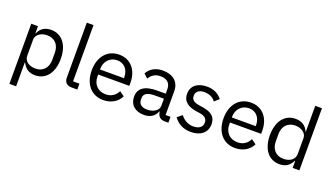

<svg xmlns="http://www.w3.org/2000/svg" viewBox="-79 -1345 3710 2149"><g transform="rotate(20 1775.5 -270.0)"><path d="M85 200H165V-84H169C200 -20 249 12 320 12C449 12 530 -93 530 -258C530 -423 449 -528 320 -528C249 -528 196 -497 169 -432H165V-516H85ZM298 -60C225 -60 165 -98 165 -165V-357C165 -414 225 -456 298 -456C388 -456 444 -394 444 -302V-214C444 -122 388 -60 298 -60Z M821 0V-70H745V-740H665V-83C665 -35 695 0 750 0Z M1131 12C1228 12 1302 -36 1335 -106L1278 -147C1251 -90 1201 -58 1136 -58C1040 -58 983 -125 983 -214V-238H1354V-276C1354 -422 1269 -528 1131 -528C991 -528 899 -422 899 -258C899 -94 991 12 1131 12ZM1131 -461C1213 -461 1268 -400 1268 -309V-298H983V-305C983 -395 1044 -461 1131 -461Z M1906 0V-70H1847V-354C1847 -463 1773 -528 1649 -528C1556 -528 1494 -482 1466 -427L1514 -382C1542 -429 1583 -459 1645 -459C1727 -459 1767 -419 1767 -346V-295H1665C1515 -295 1445 -241 1445 -144C1445 -48 1509 12 1618 12C1690 12 1745 -21 1767 -84H1772C1778 -36 1802 0 1861 0ZM1631 -56C1569 -56 1529 -85 1529 -136V-157C1529 -207 1570 -235 1661 -235H1767V-150C1767 -97 1710 -56 1631 -56Z M2175 12C2293 12 2366 -49 2366 -149C2366 -227 2322 -277 2208 -294L2168 -300C2104 -310 2069 -330 2069 -380C2069 -429 2104 -460 2170 -460C2236 -460 2280 -429 2303 -397L2356 -445C2314 -497 2259 -528 2176 -528C2071 -528 1992 -478 1992 -376C1992 -280 2063 -241 2158 -227L2199 -221C2267 -211 2289 -180 2289 -140C2289 -87 2249 -56 2181 -56C2116 -56 2068 -85 2028 -135L1971 -89C2017 -28 2080 12 2175 12Z M2701 12C2798 12 2872 -36 2905 -106L2848 -147C2821 -90 2771 -58 2706 -58C2610 -58 2553 -125 2553 -214V-238H2924V-276C2924 -422 2839 -528 2701 -528C2561 -528 2469 -422 2469 -258C2469 -94 2561 12 2701 12ZM2701 -461C2783 -461 2838 -400 2838 -309V-298H2553V-305C2553 -395 2614 -461 2701 -461Z M3386 0H3466V-740H3386V-432H3382C3355 -497 3302 -528 3231 -528C3102 -528 3021 -423 3021 -258C3021 -93 3102 12 3231 12C3302 12 3351 -20 3382 -84H3386ZM3253 -60C3163 -60 3107 -122 3107 -214V-302C3107 -394 3163 -456 3253 -456C3326 -456 3386 -414 3386 -357V-165C3386 -98 3326 -60 3253 -60Z"/></g></svg>

Font: IBM Plex Devanagari
Style: Regular
Weight: 400
Designer: Mike Abbink, Paul van der Laan, Pieter van Rosmalen, Erin McLaughlin
Foundry: Bold Monday
Version: Version 1.0